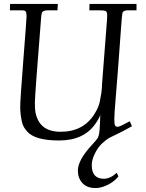

<svg xmlns="http://www.w3.org/2000/svg" viewBox="-20 -687 739 969"><path d="M443.1 146Q443.1 215.1 503.7 215.1Q536.6 215.1 569.1 185.1L577.9 202.9Q548.8 239.3 499.8 255.6Q480.7 262 461.9 262Q418.9 262 396 237.1Q373 212.2 373 174.1Q373 120.8 444.1 44.2Q469.2 17.1 473.9 7.9Q478.5 -1.2 480.5 -13.7Q483.2 -31.2 484.6 -65.7Q486.1 -100.1 486.1 -106.9Q479.5 -87.9 460.9 -61.5Q402.6 22 278.1 22Q158.7 22 118.2 -22Q96.9 -44.9 91.1 -70.1Q82 -110.6 82 -147Q82 -183.3 98 -386.8Q114 -590.3 114 -604.4Q114 -618.4 111.7 -624.9Q109.4 -631.3 104 -633.2Q98.6 -635 85 -635H30L31 -667H272L270 -635H222.9Q195.3 -635 191.2 -621.6Q189.2 -615.2 188 -604Q156 -202.9 156 -169.7Q156 -136.5 159.2 -118.5Q162.4 -100.6 171.3 -82.4Q180.2 -64.2 194.3 -51.3Q226.1 -22 285.9 -22Q400.9 -22 457 -112.1Q478.5 -146.5 484.1 -176.1Q489.7 -205.8 491.5 -218.3Q495.1 -245.4 495.1 -263.9L520 -585.9Q521 -594 521 -610.4Q521 -626.7 513.8 -630.9Q506.6 -635 481.9 -635H430.9L431.9 -667H668.9V-635H625Q602.5 -635 597.9 -621.8Q595.7 -615.5 590.2 -537Q584.7 -458.5 576.2 -346.2Q567.6 -233.9 564 -193.4Q556.9 -111.3 556.9 -85.6Q556.9 -59.8 560.9 -53.5Q564.9 -47.1 574.5 -47.1Q584 -47.1 635 -75L646 -50Q597.9 -22.9 566.5 -8.2Q535.2 6.6 526.5 11.8Q517.8 17.1 497.2 35Q476.6 53 459.8 85.8Q443.1 118.7 443.1 146Z"/></svg>

Font: Linden Hill
Style: Italic
Weight: 400
Italic angle: -5.60001°
Version: Version 1.201